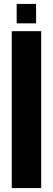

<svg xmlns="http://www.w3.org/2000/svg" viewBox="-20 -959 270 979"><path d="M40 0V-800H190V0ZM65 -840V-939H164V-840Z"/></svg>

Font: Big Shoulders Display Thin Black
Style: Regular
Weight: 900
Version: Version 2.002